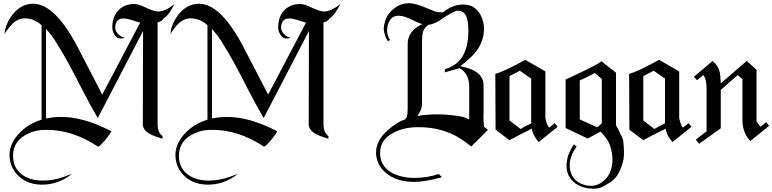

<svg xmlns="http://www.w3.org/2000/svg" viewBox="-20 -839 4703 1169"><path d="M1042.1 -814.7Q986.3 -768.9 942.6 -768.9Q920 -768.9 870 -791.6Q822.6 -814.7 798.4 -814.7Q735.8 -814.7 698.4 -773.7Q663.7 -735.8 663.7 -671.6Q663.7 -641.6 686.3 -615.8Q696.3 -604.7 715.3 -604.7Q733.2 -604.7 738.9 -611.1Q720 -610 697.4 -633.7Q680.5 -652.6 681.6 -674.2Q684.2 -726.8 732.1 -726.8Q754.7 -726.8 801.6 -710.5Q810.5 -708.4 817.9 -705.8Q825.3 -703.2 833.2 -701.1L602.6 -263.2L457.9 -542.1Q316.8 -816.3 181.6 -816.3Q101.1 -816.3 45.8 -735.8Q11.1 -684.2 7.9 -632.6Q43.7 -688.4 71.6 -707.9Q99.5 -727.4 128.9 -727.4Q187.9 -727.4 233.2 -685.3V-110.5Q172.6 -92.1 127.4 -55.8Q35.8 20 37.9 109.5Q40.5 164.7 69.5 205.8Q125.3 283.2 231.6 285.3Q335.8 286.3 418.4 219.5L369.5 237.4Q305.8 260.5 242.1 260.5Q168.9 260.5 120 228.4Q59.5 187.9 59.5 109.5Q59.5 14.7 154.7 -26.8Q198.4 -48.4 258.4 -48.4Q418.4 -50.5 575.3 52.6Q576.8 53.7 577.4 53.7Q583.2 53.7 595.5 41.3Q607.9 28.9 620.8 13.4Q633.7 -2.1 644.2 -17.9Q654.7 -33.7 658.4 -39.5Q484.7 -130 345.8 -126.8Q323.7 -126.8 302.9 -124.5Q282.1 -122.1 260.5 -117.9V-662.6Q276.8 -644.7 295.3 -620.8Q313.7 -596.8 332.1 -564.2Q357.4 -525.3 395.3 -456.3Q433.2 -387.4 484.7 -285.3Q505.8 -244.2 528.4 -203.2Q551.1 -162.1 575.3 -120L851.1 -650.5L849.5 -83.7Q849.5 -63.7 861.3 -48.7Q873.2 -33.7 894.2 -22.6Q913.7 -11.1 969.5 5.8V-11.1Q939.5 -32.1 939.5 -83.7V-701.6Q950.5 -706.3 960 -710.8Q969.5 -715.3 975.3 -725.3Q995.3 -738.9 1011.3 -761.8Q1027.4 -784.7 1042.1 -814.7Z M2052.1 -814.7Q1996.3 -768.9 1952.6 -768.9Q1930 -768.9 1880 -791.6Q1832.6 -814.7 1808.4 -814.7Q1745.8 -814.7 1708.4 -773.7Q1673.7 -735.8 1673.7 -671.6Q1673.7 -641.6 1696.3 -615.8Q1706.3 -604.7 1725.3 -604.7Q1743.2 -604.7 1748.9 -611.1Q1730 -610 1707.4 -633.7Q1690.5 -652.6 1691.6 -674.2Q1694.2 -726.8 1742.1 -726.8Q1764.7 -726.8 1811.6 -710.5Q1820.5 -708.4 1827.9 -705.8Q1835.3 -703.2 1843.2 -701.1L1612.6 -263.2L1467.9 -542.1Q1326.8 -816.3 1191.6 -816.3Q1111.1 -816.3 1055.8 -735.8Q1021.1 -684.2 1017.9 -632.6Q1053.7 -688.4 1081.6 -707.9Q1109.5 -727.4 1138.9 -727.4Q1197.9 -727.4 1243.2 -685.3V-110.5Q1182.6 -92.1 1137.4 -55.8Q1045.8 20 1047.9 109.5Q1050.5 164.7 1079.5 205.8Q1135.3 283.2 1241.6 285.3Q1345.8 286.3 1428.4 219.5L1379.5 237.4Q1315.8 260.5 1252.1 260.5Q1178.9 260.5 1130 228.4Q1069.5 187.9 1069.5 109.5Q1069.5 14.7 1164.7 -26.8Q1208.4 -48.4 1268.4 -48.4Q1428.4 -50.5 1585.3 52.6Q1586.8 53.7 1587.4 53.7Q1593.2 53.7 1605.5 41.3Q1617.9 28.9 1630.8 13.4Q1643.7 -2.1 1654.2 -17.9Q1664.7 -33.7 1668.4 -39.5Q1494.7 -130 1355.8 -126.8Q1333.7 -126.8 1312.9 -124.5Q1292.1 -122.1 1270.5 -117.9V-662.6Q1286.8 -644.7 1305.3 -620.8Q1323.7 -596.8 1342.1 -564.2Q1367.4 -525.3 1405.3 -456.3Q1443.2 -387.4 1494.7 -285.3Q1515.8 -244.2 1538.4 -203.2Q1561.1 -162.1 1585.3 -120L1861.1 -650.5L1859.5 -83.7Q1859.5 -63.7 1871.3 -48.7Q1883.2 -33.7 1904.2 -22.6Q1923.7 -11.1 1979.5 5.8V-11.1Q1949.5 -32.1 1949.5 -83.7V-701.6Q1960.5 -706.3 1970 -710.8Q1979.5 -715.3 1985.3 -725.3Q2005.3 -738.9 2021.3 -761.8Q2037.4 -784.7 2052.1 -814.7Z M2926.8 -66.8Q2923.2 -101.6 2923.2 -128.9Q2923.2 -131.1 2923.7 -135.5Q2924.2 -140 2924.2 -157.9Q2924.2 -176.8 2924.2 -213.7Q2924.2 -251.6 2924.2 -318.9Q2924.2 -409.5 2784.2 -435.3V-437.9Q2851.6 -487.9 2882.6 -530.5Q2926.8 -591.1 2926.8 -666.3Q2926.8 -696.3 2914.2 -730Q2882.6 -809.5 2803.7 -811.6Q2737.4 -812.6 2676.8 -763.7Q2676.8 -764.7 2650 -764.7Q2635.8 -764.7 2592.1 -783.7Q2513.2 -819.5 2468.9 -819.5Q2430.5 -819.5 2396.8 -799.5Q2322.1 -754.7 2316.3 -663.7Q2319.5 -620 2342.1 -587.9L2354.2 -595.3Q2336.8 -624.7 2336.8 -653.7Q2336.8 -689.5 2353.7 -715.3Q2371.1 -743.2 2408.4 -743.2Q2440 -743.2 2495.3 -715.3Q2529.5 -697.4 2551.6 -692.6Q2462.1 -650.5 2462.1 -572.1V-178.9Q2462.1 -143.2 2457.4 -130Q2454.2 -121.1 2448.4 -113.2Q2407.4 -98.4 2373.7 -72.6Q2267.4 3.2 2269.5 92.6Q2271.6 148.9 2305.3 189.5Q2370.5 266.3 2493.2 268.4Q2564.2 270 2671.1 239.5L2651.1 220.5Q2580.5 244.2 2503.7 244.2Q2421.6 244.2 2363.2 211.6Q2294.2 171.1 2294.2 92.6Q2294.2 -1.1 2403.7 -43.7Q2456.3 -64.7 2523.7 -64.7Q2690.5 -66.8 2813.2 25.8L2849.5 52.6L2951.1 -48.4ZM2836.8 -112.1Q2827.9 -116.3 2818.4 -119.7Q2808.9 -123.2 2798.9 -127.4Q2761.1 -134.2 2726.8 -138.2Q2692.6 -142.1 2658.9 -142.6Q2625.3 -143.2 2591.3 -141.1Q2557.4 -138.9 2520.5 -133.2Q2549.5 -168.9 2549.5 -209.5V-580Q2549.5 -624.7 2555.3 -644.7Q2564.2 -674.2 2590.5 -688.4Q2634.2 -694.2 2679.5 -730Q2747.4 -773.7 2766.3 -773.7Q2807.9 -773.7 2821.6 -732.1Q2831.6 -706.3 2831.6 -649.5Q2831.6 -457.9 2688.9 -417.9L2688.4 -398.4L2777.9 -424.2Q2836.8 -390.5 2836.8 -312.1Z M3375.3 -66.8 3357.9 -89.5 3323.2 -61.6Q3306.3 -85.3 3300.5 -122.1V-404.2L3178.4 -474.7Q3044.2 -401.1 2995.8 -389.5L2997.4 -49.5L3082.1 14.7Q3135.8 -14.7 3167.4 -30.3Q3198.9 -45.8 3207.9 -50.5L3217.4 -55.8Q3220 -46.8 3222.1 -39.5Q3224.2 -32.1 3226.3 -25.8Q3236.8 -1.1 3260 25.8ZM3214.2 -90.5 3213.2 -89.5V-87.4Q3169.5 -66.8 3149.5 -53.7L3082.1 -105.3V-375.8Q3110 -389.5 3125.3 -397.9Q3140.5 -406.3 3144.7 -408.4L3214.2 -360.5Z M3776.3 131.1Q3783.2 97.4 3774.2 13.7Q3752.6 -39.5 3730.5 -75.3V-396.3L3642.1 -465.8Q3630 -454.7 3575.5 -427.1Q3521.1 -399.5 3423.7 -354.7V-59.5L3558.9 4.7L3636.3 -37.9Q3683.2 10 3696.1 52.1Q3708.9 94.2 3708.9 133.2Q3708.9 164.7 3700 194.5Q3691.1 224.2 3671.1 246.3Q3623.2 301.1 3557.9 291.1Q3497.4 281.1 3470 240.3Q3442.6 199.5 3450.5 142.1Q3458.4 96.3 3491.1 53.7L3474.2 39.5Q3429.5 105.3 3429.5 168.9Q3429.5 225.3 3464.7 261.1Q3500 296.8 3554.7 306.8Q3578.4 310 3595.3 310Q3612.1 310 3627.1 306.3Q3642.1 302.6 3657.6 293.4Q3673.2 284.2 3695.8 271.1Q3754.2 233.7 3776.3 131.1ZM3644.2 -88.4 3616.3 -63.7 3510 -112.1V-349.5Q3537.9 -361.6 3564.2 -375Q3590.5 -388.4 3601.6 -394.2L3644.2 -357.9Z M4190 -66.8 4172.6 -89.5 4137.9 -61.6Q4121.1 -85.3 4115.3 -122.1V-404.2L3993.2 -474.7Q3858.9 -401.1 3810.5 -389.5L3812.1 -49.5L3896.8 14.7Q3950.5 -14.7 3982.1 -30.3Q4013.7 -45.8 4022.6 -50.5L4032.1 -55.8Q4034.7 -46.8 4036.8 -39.5Q4038.9 -32.1 4041.1 -25.8Q4051.6 -1.1 4074.7 25.8ZM4028.9 -90.5 4027.9 -89.5V-87.4Q3984.2 -66.8 3964.2 -53.7L3896.8 -105.3V-375.8Q3924.7 -389.5 3940 -397.9Q3955.3 -406.3 3959.5 -408.4L4028.9 -360.5Z M4662.6 -72.6 4644.7 -95.3 4610 -66.8Q4600 -81.6 4593.2 -89.5Q4586.3 -97.4 4586.3 -99.5V-414.2L4526.3 -467.9L4368.4 -331.6Q4366.3 -386.3 4360.5 -406.3Q4350.5 -441.1 4318.9 -467.9L4204.7 -371.6L4223.7 -350.5L4262.1 -381.6Q4282.1 -359.5 4282.1 -297.9V-39.5L4216.3 11.1L4236.3 36.8L4368.4 -57.9V-292.1L4471.1 -381.6L4500.5 -357.4V-92.6Q4505.8 -26.8 4547.4 20Z"/></svg>

Font: MM Bagan
Style: Regular
Weight: 400
Designer: Khon Soe Zaw Thu
Version: Version 1.00 July 10, 2016, initial release